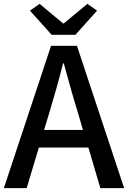

<svg xmlns="http://www.w3.org/2000/svg" viewBox="-20 -973 662 993"><path d="M370 -793 482 -918 432 -953 310 -852H306L185 -953L135 -918L247 -793ZM208 -301 238 -400C262 -480 285 -561 306 -645H310C333 -562 355 -480 380 -400L409 -301ZM499 0H622L378 -736H244L0 0H118L181 -210H437Z"/></svg>

Font: Source Han Sans KR Medium
Style: Regular
Weight: 500
Designer: Ryoko NISHIZUKA (kana & ideographs); Paul D. Hunt (Latin, Greek & Cyrillic); Wenlong ZHANG (bopomofo); Sandoll Communica
Foundry: Adobe Systems Incorporated
Version: Version 1.001;PS 1.001;hotconv 1.0.78;makeotf.lib2.5.61930